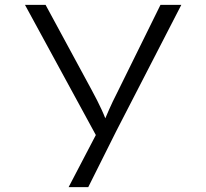

<svg xmlns="http://www.w3.org/2000/svg" viewBox="-20 -542 850 792"><path d="M263 230 391 -15 396 53 83 -522H168L358 -171Q382 -127 399.5 -89Q417 -51 426 -20L404 -30Q416 -58 430 -90Q444 -122 463 -159L642 -522H728L460 -2L344 230Z"/></svg>

Font: Lexend Peta Light
Style: Regular
Weight: 300
Version: Version 1.007